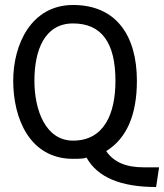

<svg xmlns="http://www.w3.org/2000/svg" viewBox="-20 -627 658 770"><path d="M273 -607C106 -607 33 -450 33 -303C33 -152 99 10 273 10C301 10 318 9 327 5C371 84 464 123 606 123L618 44H555C485 44 436 23 406 -21C488 -72 529 -166 529 -303C529 -483 447 -607 273 -607ZM273 -63C163 -63 118 -185 118 -303C118 -426 159 -533 273 -533C387 -533 443 -456 443 -303C443 -170 397 -63 273 -63Z"/></svg>

Font: linja pona
Style: Regular
Weight: 400
Foundry: jan Same & David A Roberts
Version: Version 4.9